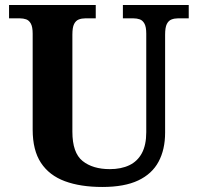

<svg xmlns="http://www.w3.org/2000/svg" viewBox="-20 -734 787 764"><path d="M387.1 10Q300.2 10 238.1 -13Q176 -36 143 -86Q110 -136 110 -218V-600Q110 -626.9 102.8 -639.9Q95.7 -652.9 84.2 -657Q72.7 -661 59 -661H16V-714H361V-661H319Q305.3 -661 293.5 -656.5Q281.7 -652 274.8 -638.4Q268 -624.9 268 -596V-210Q268 -126 308.5 -93.5Q349 -61 417 -61Q462 -61 494.5 -76.5Q527 -92 544.5 -124.5Q562 -157 562 -208V-600Q562 -626.9 554.8 -639.9Q547.7 -652.9 536.2 -657Q524.7 -661 511 -661H469V-714H731V-661H688Q674.3 -661 662.5 -656.5Q650.7 -652 643.8 -638.4Q637 -624.9 637 -596V-206Q637 -139.2 611 -90.6Q585 -42 530 -16Q475 10 387.1 10Z"/></svg>

Font: Noto Serif Gujarati
Style: Regular
Weight: 400
Designer: Universal Thirst, Indian Type Foundry and the Monotype Design Team
Foundry: Monotype Imaging Inc.
Version: Version 2.102